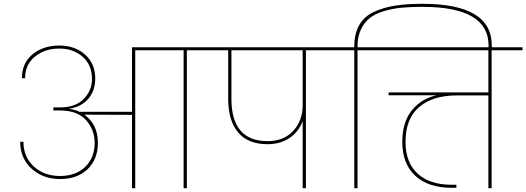

<svg xmlns="http://www.w3.org/2000/svg" viewBox="-20 -988 2763 1008"><path d="M294 -424Q377 -424 420 -469Q463 -514 463 -572Q463 -647 414 -690Q365 -733 292 -733Q215 -733 163 -690.5Q111 -648 112 -577H95Q95 -657 151 -703Q207 -749 292 -749Q373 -749 426.5 -701.5Q480 -654 480 -576Q480 -514 445.5 -471.5Q411 -429 344 -417V-416Q373 -413 397 -401H673V-740H1123V-724H961V0H944V-724H690V0H673V-385L423 -386Q494 -335 494 -238Q494 -152 440 -100Q386 -48 296 -48Q206 -48 146 -102.5Q86 -157 86 -244H103Q103 -164 157.5 -114Q212 -64 295 -64Q378 -64 427.5 -112Q477 -160 477 -238Q477 -306 432 -357Q387 -408 294 -408H260V-424Z M1385 -247Q1470 -247 1519.5 -301Q1569 -355 1569 -435V-724H1195V-469Q1195 -247 1385 -247ZM1043 -724V-740H1748V-724H1586V0H1569V-352Q1548 -296 1500 -263.5Q1452 -231 1384 -231Q1282 -231 1230 -293Q1178 -355 1178 -469V-724Z M1857 -724V0H1840V-724H1678V-740H1840V-744Q1840 -811 1866 -856.5Q1892 -902 1943 -925.5Q1994 -949 2054 -958.5Q2114 -968 2198 -968Q2562 -968 2562 -749V-733H2545V-749Q2545 -952 2198 -952Q2136 -952 2088.5 -947.5Q2041 -943 1995.5 -929.5Q1950 -916 1921 -893Q1892 -870 1874.5 -832.5Q1857 -795 1857 -744V-740H2019V-724Z M1949 -724V-740H2723V-724H2561V0H2544V-487H2378Q2252 -487 2180.5 -426Q2109 -365 2109 -243Q2109 -135 2172.5 -76.5Q2236 -18 2352 -18H2376V-2H2352Q2229 -2 2160.5 -65Q2092 -128 2092 -243Q2092 -347 2142.5 -409Q2193 -471 2273 -488H2020V-503H2544V-724Z"/></svg>

Font: Poppins Thin
Style: Regular
Weight: 250
Designer: Ninad Kale (Devanagari), Jonny Pinhorn (Latin)
Foundry: Indian Type Foundry
Version: Version 3.200;PS 1.000;hotconv 16.6.54;makeotf.lib2.5.65590